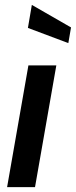

<svg xmlns="http://www.w3.org/2000/svg" viewBox="-20 -764 310 784"><path d="M123 0H9L96 -497H210ZM259 -588 94 -650 110 -744 270 -652Z"/></svg>

Font: Cabin
Style: SemiBold Italic
Weight: 600
Designer: Pablo Impallari
Foundry: Pablo Impallari. www.impallari.com Igino Marini. www.ikern.com
Version: Version 1.005